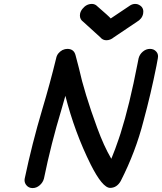

<svg xmlns="http://www.w3.org/2000/svg" viewBox="-20 -951 825 978"><path d="M146 7Q126 7 114 -8Q105 -19 105 -34Q105 -38 106 -42Q143 -218 195 -393Q234 -523 266 -654Q271 -681 298 -696Q311 -702 323 -702Q357 -702 365 -669Q373 -636 382 -604Q409 -480 475 -300Q509 -207 546 -144Q546 -143 547 -143V-142Q568 -193 585 -244L594 -271Q640 -416 681 -629L686 -654Q691 -674 707.5 -688Q724 -702 744 -702Q764 -702 776 -688Q785 -678 785 -664Q785 -659 784 -654L777 -616Q749 -475 711 -335Q671 -178 595 -29Q575 6 541 6Q502 6 442 -113Q360 -278 313 -463L293 -393Q240 -218 204 -42Q199 -22 182.5 -7.5Q166 7 146 7ZM522 -746Q503 -746 491 -761L404 -840Q387 -852 387 -872Q387 -877 388 -882Q391 -895 400 -906Q420 -931 448 -931Q460 -931 470 -924Q536 -867 544 -857Q545 -858 644 -924Q656 -931 668 -931Q675 -931 682 -929Q710 -918 710 -892Q710 -887 709 -881Q704 -855 676 -839L560 -761Q542 -746 522 -746Z"/></svg>

Font: Bad Comic
Style: Italic
Weight: 400
Italic angle: -11°
Designer: GGBotNet
Foundry: GGBotNet
Version: 0.95